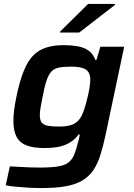

<svg xmlns="http://www.w3.org/2000/svg" viewBox="-20 -747 678 974"><path d="M191 207Q158 207 123 205Q88 203 58 200Q28 197 9 193L30 97Q50 98 76 99.5Q102 101 129.5 102Q157 103 180 103Q238 103 273 97.5Q308 92 327 77.5Q346 63 357 36Q368 9 378 -33Q380 -41 382 -49.5Q384 -58 385 -65H379Q358 -37 331.5 -22Q305 -7 274 -1.5Q243 4 207 4Q152 4 117 -8.5Q82 -21 65 -51Q48 -81 48 -133Q48 -159 52 -190.5Q56 -222 64 -260Q80 -336 100 -386Q120 -436 147.5 -464.5Q175 -493 213.5 -505.5Q252 -518 304 -518Q340 -518 372.5 -512.5Q405 -507 428.5 -491Q452 -475 463 -444H470L489 -510H610L515 -60Q503 -4 489 40Q475 84 454 115.5Q433 147 399.5 167.5Q366 188 315.5 197.5Q265 207 191 207ZM279 -105Q307 -105 327 -109Q347 -113 361 -122Q375 -131 385 -145Q393 -155 400.5 -174Q408 -193 414.5 -216Q421 -239 426.5 -263Q432 -287 435 -308Q438 -329 438 -342Q438 -379 415.5 -394Q393 -409 344 -409Q305 -409 280.5 -404.5Q256 -400 241.5 -385Q227 -370 216.5 -339.5Q206 -309 196 -256Q190 -225 186 -202Q182 -179 182 -163Q182 -138 191.5 -125.5Q201 -113 222.5 -109Q244 -105 279 -105ZM284 -582 285 -587 427 -727H564L563 -722L382 -582Z"/></svg>

Font: Saira SemiExpanded SemiBold
Style: Italic
Weight: 600
Width: 6
Italic angle: -12°
Designer: Hector Gatti with collaboration of the Omnibus-Type team
Foundry: Omnibus-Type
Version: Version 1.101